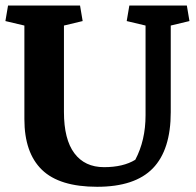

<svg xmlns="http://www.w3.org/2000/svg" viewBox="-20 -681 724 711"><path d="M216.8 -266.6Q216.8 -165 255.4 -113.5Q293.9 -62 365.2 -62Q436.5 -62 481 -89.4Q519 -161.1 519 -254.4V-586.4L449.2 -603L459 -660.6H671.9L681.6 -603L612.3 -586.4V-265.6Q612.3 -126 545.9 -57.6Q479.5 10.7 339.8 10.7Q200.2 10.7 135.3 -52.2Q70.3 -115.2 70.3 -239.7V-586.4L0 -603L9.8 -660.6H276.4L286.1 -603L216.8 -586.4Z"/></svg>

Font: NoticiaText-Bold
Style: Bold
Weight: 700
Designer: JM Sole
Foundry: JM Sole
Version: Version 1.003